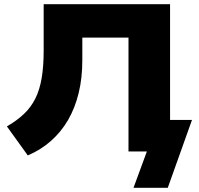

<svg xmlns="http://www.w3.org/2000/svg" viewBox="-20 -725 952 919"><path d="M619 174 683 0H595V-545H374V-437Q374 -351 356.5 -279.5Q339 -208 306 -151Q273 -94 224.5 -51Q176 -8 113 19L13 -120Q60 -147 94 -179Q128 -211 149 -253Q170 -295 179.5 -351.5Q189 -408 189 -481V-705H794V-151H899L783 174Z"/></svg>

Font: Nunito Sans 10pt SemiExpanded Black
Style: Regular
Weight: 900
Width: 6
Designer: Vernon Adams
Foundry: Vernon Adams
Version: Version 3.101;gftools[0.9.27]